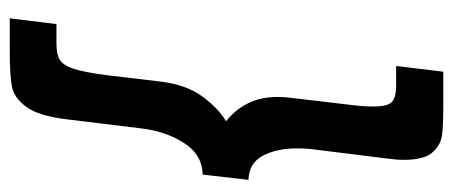

<svg xmlns="http://www.w3.org/2000/svg" viewBox="-294 -504 950 403"><g transform="rotate(90 181.5 -303.0)"><path d="M138 -49 152 -167Q159 -220 183.5 -253Q208 -286 235 -302Q184 -343 184 -409Q184 -423 185 -431L200 -558Q204 -587 204 -612Q204 -641 194.5 -650Q185 -659 160 -659H119L131 -758H201Q245 -758 265.5 -755Q286 -752 301 -734.5Q316 -717 316 -675Q316 -659 313 -638L293 -477Q292 -468 292 -450Q292 -408 307.5 -379Q323 -350 358 -349L347 -253Q305 -252 280.5 -213.5Q256 -175 250 -124L231 32Q224 91 205 117Q186 143 162 147.5Q138 152 89 152H19L31 54H73Q95 54 106.5 46.5Q118 39 125 17.5Q132 -4 138 -49Z"/></g></svg>

Font: Josefin Sans SemiBold
Style: Italic
Weight: 600
Italic angle: -7°
Designer: Santiago Orozco
Foundry: Typemade
Version: Version 2.000